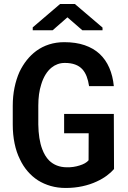

<svg xmlns="http://www.w3.org/2000/svg" viewBox="-20 -932 640 962"><path d="M551.3 -85 550.3 -361.3H301.3V-264.2H424.3L423.8 -128.9Q417 -120.6 405.3 -114Q393.6 -107.4 378.9 -103Q363.8 -98.1 347.2 -95.7Q330.6 -93.3 314 -93.8Q286.6 -94.2 264.9 -102.8Q243.2 -111.3 226.6 -127.4Q215.3 -138.7 206.5 -153.3Q197.8 -168 191.4 -185.1Q182.1 -210 177.2 -241Q172.4 -272 171.9 -308.1V-402.8Q171.9 -432.6 175.5 -459.5Q179.2 -486.3 186.5 -508.8Q194.8 -536.6 208 -558.1Q221.2 -579.6 238.3 -593.3Q252 -604.5 268.8 -610.6Q285.6 -616.7 304.7 -616.7Q335 -616.7 356.7 -608.6Q378.4 -600.6 393.1 -584.5Q406.2 -569.8 414.3 -548.6Q422.4 -527.3 426.3 -500.5H550.3Q545.4 -551.3 527.6 -592.3Q509.8 -633.3 479 -662.1Q448.2 -690.4 404.1 -705.6Q359.9 -720.7 302.2 -720.7Q261.7 -720.7 226.3 -709.5Q190.9 -698.2 161.6 -676.8Q135.3 -657.2 114.3 -630.9Q93.3 -604.5 77.6 -571.8Q61.5 -535.6 52.7 -492.9Q43.9 -450.2 43.9 -401.9V-308.1Q43.9 -257.8 53 -213.6Q62 -169.4 80.1 -133.3Q95.7 -100.1 118.7 -73.5Q141.6 -46.9 170.4 -28.3Q199.2 -10.3 234.1 -0.2Q269 9.8 309.1 9.8Q353.5 9.8 392.8 1.2Q432.1 -7.3 464.4 -22.5Q493.2 -35.6 515.1 -52Q537.1 -68.4 551.3 -85ZM493.7 -793.9 355 -912.1H281.2L144 -794.9V-780.3H243.7L317.9 -845.2L392.6 -780.3H493.7Z"/></svg>

Font: Roboto Mono SemiBold
Style: Regular
Weight: 600
Monospace: yes
Designer: Google
Version: Version 3.000